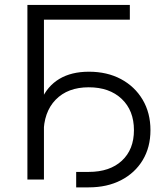

<svg xmlns="http://www.w3.org/2000/svg" viewBox="-20 -748 699 800"><path d="M521 -727.5V-666H163.1V0H94.2V-727.5ZM297.4 32.7V-31.7H349.6Q437.5 -31.7 487.8 -78.4Q538.1 -125 538.1 -205.6Q538.1 -287.6 487.1 -335.9Q436 -384.3 349.6 -384.3Q262.2 -384.3 211.9 -332.5Q161.6 -280.8 161.6 -189.9H126.5Q126.5 -272.9 151.9 -331.1Q177.2 -389.2 227.3 -419.2Q277.3 -449.2 350.6 -449.2Q426.3 -449.2 483.9 -418.5Q541.5 -387.7 574.2 -332.8Q606.9 -277.8 606.9 -205.6Q606.9 -134.3 574.5 -80.6Q542 -26.9 484.1 2.9Q426.3 32.7 349.6 32.7Z"/></svg>

Font: Inter 16pt Light
Style: Regular
Weight: 300
Version: Version 4.001;git-66647c0bb